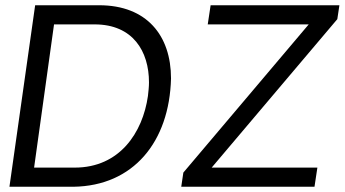

<svg xmlns="http://www.w3.org/2000/svg" viewBox="-20 -712 1314 732"><path d="M783 -692 772 -619H1157L679 -54L671 0H1179L1190 -73H787L1266 -639L1274 -692ZM632 -413C632 -576 540 -692 358 -692H114L16 0H260C488 -3 626 -171 632 -413ZM265 -73H110L186 -619H341C487 -619 548 -516 548 -398C548 -381 546 -364 544 -346C524 -206 436 -73 265 -73Z"/></svg>

Font: Cantarell
Style: Oblique
Weight: 400
Italic angle: -8°
Designer: Dave Crossland
Version: Version 0.024